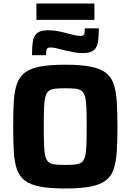

<svg xmlns="http://www.w3.org/2000/svg" viewBox="-20 -1064 743 1092"><path d="M351 8Q264 8 208.5 -2.5Q153 -13 122 -36.5Q91 -60 76.5 -100.5Q62 -141 58.5 -201Q55 -261 55 -344Q55 -427 58.5 -487Q62 -547 76.5 -587.5Q91 -628 122 -651.5Q153 -675 208.5 -685.5Q264 -696 351 -696Q437 -696 492.5 -685.5Q548 -675 580 -651.5Q612 -628 626 -587.5Q640 -547 644 -487Q648 -427 648 -344Q648 -261 644 -201Q640 -141 626 -100.5Q612 -60 580 -36.5Q548 -13 492.5 -2.5Q437 8 351 8ZM351 -126Q387 -126 409.5 -128.5Q432 -131 445 -141.5Q458 -152 464 -175Q470 -198 471.5 -239Q473 -280 473 -344Q473 -408 471.5 -449Q470 -490 464 -513Q458 -536 445 -546.5Q432 -557 409.5 -559.5Q387 -562 351 -562Q316 -562 293 -559.5Q270 -557 257 -546.5Q244 -536 238 -513Q232 -490 230.5 -449Q229 -408 229 -344Q229 -280 230.5 -239Q232 -198 238 -175Q244 -152 257 -141.5Q270 -131 293 -128.5Q316 -126 351 -126ZM162 -750Q162 -796 166.5 -827Q171 -858 190.5 -875Q210 -892 255 -892Q284 -892 313 -886Q342 -880 367 -873Q387 -868 404.5 -864Q422 -860 437 -860Q456 -860 459 -869Q462 -878 462 -903H542Q542 -859 537.5 -827Q533 -795 513.5 -778.5Q494 -762 449 -762Q419 -762 391.5 -768.5Q364 -775 338 -780Q317 -786 299 -790Q281 -794 268 -794Q249 -794 245.5 -784.5Q242 -775 242 -750ZM187 -951V-1044H517V-951Z"/></svg>

Font: Saira Thin
Style: Bold
Weight: 700
Version: Version 1.101